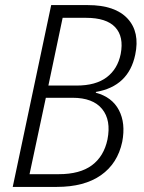

<svg xmlns="http://www.w3.org/2000/svg" viewBox="-20 -734 564 754"><path d="M30 0 181 -714H325Q432 -714 481 -661Q530 -608 511 -519Q485 -395 357 -373L356 -370Q420 -353 447 -301.5Q474 -250 460 -177Q442 -92 376.5 -46Q311 0 203 0ZM170 -398H281Q356 -398 399 -430.5Q442 -463 454 -522Q467 -590 432.5 -627Q398 -664 318 -664H226ZM96 -50H211Q294 -50 341 -85Q388 -120 402 -186Q417 -262 381 -306Q345 -350 265 -350H160Z"/></svg>

Font: Noto Sans SemiCondensed Light
Style: Italic
Weight: 300
Width: 4
Italic angle: -12°
Designer: Monotype Design Team
Foundry: Monotype Imaging Inc.
Version: Version 2.013; ttfautohint (v1.8.4.7-5d5b)